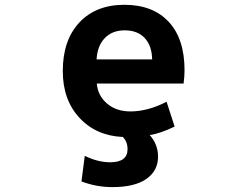

<svg xmlns="http://www.w3.org/2000/svg" viewBox="-20 -554 1040 793"><path d="M378.9 -308.6H608.4Q607.4 -365.2 577.6 -397Q547.9 -428.7 495.1 -428.7Q443.4 -428.7 412.6 -396.5Q381.8 -364.3 378.9 -308.6ZM632.8 92.8Q632.8 151.4 584.5 185.1Q536.1 218.8 444.3 218.8Q377.9 218.8 316.4 195.3L330.1 89.8Q384.8 116.2 434.6 116.2Q506.8 116.2 506.8 62.5Q506.8 31.2 487.3 11.7Q377 6.8 308.1 -67.4Q239.3 -141.6 239.3 -260.7Q239.3 -387.7 307.6 -460.9Q376 -534.2 493.7 -534.2Q611.3 -534.2 676.8 -463.9Q742.2 -393.6 742.2 -263.7Q742.2 -239.3 738.3 -209H379.9Q383.8 -159.2 421.9 -126.5Q460 -93.8 518.6 -93.8Q590.8 -93.8 668 -133.8L701.2 -31.2Q642.6 -2.9 598.6 3.9Q632.8 43 632.8 92.8Z"/></svg>

Font: GenEi Gothic M Regular
Style: Bold
Weight: 700
Designer: o_tamon (Modified); [Source Han Sans]
Ryoko NISHIZUKA  (kana & ideographs); Paul D. Hunt (Latin, Greek & Cyrillic); Wenl
Version: Version 1.1a;Original Version 1.004